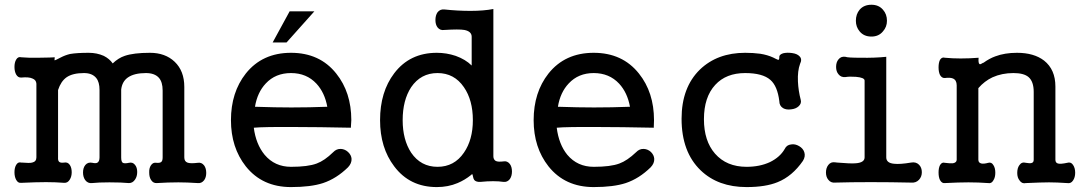

<svg xmlns="http://www.w3.org/2000/svg" viewBox="-20 -758 4519 796"><path d="M130.9 -411.1V-105.5Q130.9 -87.9 113.3 -84Q102.5 -81.1 71.3 -84H68.4Q54.7 -87.9 46.9 -74.2Q40 -62.5 40 -43.9Q40 -25.4 46.9 -12.7Q54.7 2 68.4 0Q129.9 -2.9 170.9 -2.9Q210.9 -2.9 246.1 0Q260.7 1 269.5 -13.7Q277.3 -26.4 277.3 -43.9Q277.3 -62.5 269.5 -74.2Q260.7 -86.9 246.1 -84Q231.4 -82 225.6 -86.9Q219.7 -91.8 220.7 -105.5V-384.8Q232.4 -420.9 255.9 -437.5Q281.2 -455.1 328.1 -455.1Q362.3 -455.1 378.9 -434.6Q392.6 -418 392.6 -384.8V-105.5Q392.6 -87.9 382.8 -83Q376 -80.1 363.3 -83Q344.7 -86.9 334 -74.2Q324.2 -62.5 324.2 -43Q324.2 -24.4 333 -11.7Q343.8 2.9 361.3 1Q387.7 -2 433.6 -2Q483.4 -2 514.6 1Q530.3 1 540 -13.7Q548.8 -26.4 548.8 -44.9Q548.8 -63.5 540 -74.2Q530.3 -86.9 514.6 -83Q496.1 -79.1 489.3 -83Q482.4 -86.9 482.4 -105.5V-386.7Q486.3 -419.9 509.8 -436.5Q536.1 -455.1 585 -455.1Q621.1 -455.1 638.7 -435.5Q654.3 -418 654.3 -382.8V-105.5Q654.3 -89.8 647.5 -85.9Q642.6 -82 628.9 -83Q614.3 -85.9 605.5 -72.3Q597.7 -60.5 598.6 -42Q598.6 -23.4 606.4 -11.7Q615.2 2 629.9 1Q676.8 -2 719.7 -2Q754.9 -2 799.8 1Q815.4 2.9 826.2 -10.7Q835 -22.5 835 -41Q835 -60.5 826.2 -72.3Q815.4 -85.9 799.8 -83Q768.6 -79.1 756.8 -84Q744.1 -88.9 744.1 -105.5V-397.5Q744.1 -463.9 704.1 -502Q665 -539.1 601.6 -539.1Q534.2 -539.1 497.1 -526.4Q470.7 -517.6 447.3 -495.1Q433.6 -514.6 410.2 -526.4Q381.8 -539.1 347.7 -539.1Q298.8 -539.1 270.5 -534.2Q250 -529.3 231.4 -519.5Q209 -507.8 207 -507.8Q205.1 -507.8 207 -520.5L185.5 -519.5Q155.3 -518.6 136.7 -518.6Q102.5 -517.6 68.4 -520.5Q54.7 -524.4 46.9 -510.7Q40 -499 40 -480.5Q40 -461.9 46.9 -449.2Q54.7 -435.5 68.4 -436.5Q99.6 -439.5 114.3 -432.6Q129.9 -426.8 130.9 -411.1Z M1186.5 -539.1Q1067.4 -539.1 999 -453.1Q937.5 -375 937.5 -259.8Q937.5 -146.5 999 -68.4Q1067.4 17.6 1186.5 17.6Q1268.6 17.6 1319.3 1Q1375 -17.6 1422.9 -64.5Q1438.5 -81.1 1437.5 -99.6Q1436.5 -115.2 1422.9 -127.9Q1410.2 -139.6 1393.6 -140.6Q1375 -141.6 1361.3 -127Q1325.2 -91.8 1293 -80.1Q1256.8 -66.4 1186.5 -66.4Q1119.1 -66.4 1077.1 -116.2Q1041 -160.2 1032.2 -228.5Q1072.3 -232.4 1208 -231.4Q1293.9 -231.4 1434.6 -228.5L1436.5 -259.8Q1436.5 -375 1374 -453.1Q1305.7 -539.1 1186.5 -539.1ZM1186.5 -455.1Q1251 -455.1 1292 -411.1Q1326.2 -374 1336.9 -315.4Q1261.7 -312.5 1187.5 -312.5Q1123 -312.5 1037.1 -315.4Q1046.9 -375 1082 -412.1Q1122.1 -455.1 1186.5 -455.1ZM1283.2 -710.9H1180.7L1110.4 -582H1168Z M1935.5 -605.5V-486.3Q1910.2 -511.7 1869.1 -526.4Q1831.1 -539.1 1791 -539.1Q1678.7 -539.1 1614.3 -454.1Q1555.7 -377 1555.7 -259.8Q1555.7 -145.5 1614.3 -68.4Q1678.7 17.6 1791 17.6Q1837.9 17.6 1877 1Q1907.2 -11.7 1932.6 -32.2Q1936.5 -37.1 1938.5 -35.2Q1939.5 -34.2 1940.4 -28.3Q1942.4 -16.6 1946.3 -11.7Q1954.1 -2.9 1971.7 -3.9Q2000 -6.8 2024.4 -6.8Q2048.8 -6.8 2067.4 -3.9Q2083 -2 2093.8 -15.6Q2102.5 -28.3 2102.5 -46.9Q2102.5 -66.4 2093.8 -78.1Q2083 -91.8 2067.4 -88.9Q2044.9 -85.9 2035.2 -90.8Q2025.4 -96.7 2025.4 -110.4V-720.7Q1985.4 -712.9 1930.7 -712.9Q1877 -712.9 1822.3 -718.8Q1804.7 -720.7 1793.9 -707Q1785.2 -694.3 1785.2 -674.8Q1785.2 -656.2 1793.9 -644.5Q1804.7 -630.9 1822.3 -633.8Q1883.8 -637.7 1905.3 -633.8Q1935.5 -627.9 1935.5 -605.5ZM1793.9 -455.1Q1863.3 -455.1 1903.3 -396.5Q1940.4 -342.8 1940.4 -259.8Q1940.4 -178.7 1903.3 -125Q1863.3 -66.4 1793.9 -66.4Q1724.6 -66.4 1684.6 -125Q1649.4 -178.7 1649.4 -259.8Q1649.4 -342.8 1684.6 -396.5Q1724.6 -455.1 1793.9 -455.1Z M2441.4 -539.1Q2322.3 -539.1 2253.9 -453.1Q2192.4 -375 2192.4 -259.8Q2192.4 -146.5 2253.9 -68.4Q2322.3 17.6 2441.4 17.6Q2523.4 17.6 2574.2 1Q2629.9 -17.6 2677.7 -64.5Q2693.4 -81.1 2692.4 -99.6Q2691.4 -115.2 2678.7 -127.9Q2666 -139.6 2649.4 -140.6Q2630.9 -141.6 2617.2 -127Q2580.1 -91.8 2547.9 -80.1Q2511.7 -66.4 2441.4 -66.4Q2374 -66.4 2332 -116.2Q2296.9 -159.2 2288.1 -228.5Q2327.1 -232.4 2463.9 -231.4Q2548.8 -231.4 2690.4 -228.5L2691.4 -259.8Q2691.4 -375 2628.9 -453.1Q2560.5 -539.1 2441.4 -539.1ZM2441.4 -455.1Q2505.9 -455.1 2546.9 -411.1Q2581.1 -374 2591.8 -315.4Q2516.6 -312.5 2442.4 -312.5Q2377.9 -312.5 2293 -315.4Q2302.7 -375 2337.9 -412.1Q2377.9 -455.1 2441.4 -455.1Z M3069.3 -455.1Q3141.6 -455.1 3173.8 -426.8Q3203.1 -401.4 3210.9 -338.9Q3210.9 -319.3 3226.6 -309.6Q3240.2 -301.8 3259.8 -304.7Q3279.3 -306.6 3291 -317.4Q3303.7 -329.1 3299.8 -343.8Q3290 -380.9 3288.1 -419.9Q3286.1 -463.9 3296.9 -493.2Q3306.6 -512.7 3294.9 -524.4Q3285.2 -535.2 3263.7 -538.1Q3243.2 -541 3226.6 -537.1Q3209 -531.2 3210.9 -520.5Q3210.9 -510.7 3207 -509.8Q3205.1 -509.8 3195.3 -514.6L3185.5 -519.5Q3162.1 -530.3 3131.8 -535.2Q3102.5 -539.1 3069.3 -539.1Q2954.1 -539.1 2881.8 -469.7Q2805.7 -395.5 2805.7 -265.6Q2805.7 -127.9 2884.8 -51.8Q2957 17.6 3075.2 17.6Q3154.3 17.6 3204.1 -2.9Q3264.6 -27.3 3308.6 -90.8Q3320.3 -109.4 3314.5 -127Q3309.6 -142.6 3293 -152.3Q3276.4 -162.1 3259.8 -159.2Q3241.2 -157.2 3233.4 -140.6Q3213.9 -106.4 3171.9 -85.9Q3129.9 -66.4 3075.2 -66.4Q2992.2 -66.4 2944.3 -121.1Q2898.4 -173.8 2898.4 -263.7Q2898.4 -355.5 2945.3 -406.2Q2990.2 -455.1 3069.3 -455.1Z M3592.8 -738.3Q3561.5 -738.3 3543.9 -717.8Q3528.3 -699.2 3528.3 -671.9Q3528.3 -646.5 3543.9 -627.9Q3561.5 -606.4 3592.8 -606.4Q3623 -606.4 3640.6 -627.9Q3657.2 -646.5 3657.2 -671.9Q3657.2 -699.2 3640.6 -717.8Q3623 -738.3 3592.8 -738.3ZM3564.5 -423.8V-105.5Q3564.5 -84 3528.3 -81.1Q3506.8 -79.1 3451.2 -84L3442.4 -85Q3424.8 -87.9 3414.1 -74.2Q3404.3 -61.5 3404.3 -43Q3404.3 -24.4 3414.1 -12.7Q3424.8 1 3442.4 -1Q3506.8 -2.9 3589.8 -2.9Q3672.9 -2.9 3756.8 -1Q3777.3 1 3790 -12.7Q3801.8 -25.4 3801.8 -43.9Q3801.8 -63.5 3790 -75.2Q3777.3 -87.9 3756.8 -84Q3710.9 -76.2 3686.5 -79.1Q3654.3 -82 3654.3 -105.5V-522.5Q3606.4 -517.6 3548.8 -518.6Q3493.2 -518.6 3485.4 -522.5Q3466.8 -525.4 3456.1 -511.7Q3446.3 -500 3446.3 -480.5Q3446.3 -461.9 3456.1 -450.2Q3466.8 -436.5 3485.4 -438.5Q3501 -441.4 3528.3 -439.5Q3564.5 -436.5 3564.5 -423.8Z M3946.3 -404.3V-95.7Q3946.3 -84 3930.7 -81.1Q3918.9 -80.1 3897.5 -83Q3884.8 -86.9 3877 -73.2Q3871.1 -61.5 3871.1 -43Q3871.1 -23.4 3877 -11.7Q3884.8 2.9 3897.5 1Q3955.1 -2 3995.1 -2Q4036.1 -2 4077.1 1Q4090.8 3.9 4098.6 -10.7Q4106.4 -22.5 4106.4 -42Q4106.4 -61.5 4098.6 -73.2Q4090.8 -86.9 4077.1 -83Q4059.6 -78.1 4048.8 -80.1Q4036.1 -83 4036.1 -95.7V-392.6Q4061.5 -421.9 4094.7 -437.5Q4133.8 -455.1 4181.6 -455.1Q4224.6 -455.1 4244.1 -438.5Q4265.6 -419.9 4265.6 -377V-95.7Q4265.6 -84 4255.9 -82Q4250 -80.1 4233.4 -83Q4215.8 -87.9 4206.1 -73.2Q4197.3 -61.5 4197.3 -41Q4197.3 -21.5 4207 -9.8Q4216.8 4.9 4233.4 1Q4298.8 -2 4329.1 -2Q4360.4 -2 4404.3 1Q4419.9 3.9 4428.7 -9.8Q4437.5 -22.5 4437.5 -42Q4437.5 -61.5 4428.7 -74.2Q4419.9 -87.9 4404.3 -83Q4377 -77.1 4366.2 -80.1Q4355.5 -83 4355.5 -95.7V-399.4Q4355.5 -469.7 4308.6 -506.8Q4266.6 -539.1 4196.3 -539.1Q4145.5 -539.1 4106.4 -524.4Q4082 -515.6 4057.6 -498L4054.7 -497.1Q4044.9 -490.2 4041 -492.2Q4035.2 -496.1 4037.1 -518.6Q4000 -515.6 3962.9 -515.6Q3928.7 -515.6 3897.5 -518.6Q3884.8 -522.5 3877 -509.8Q3871.1 -498 3871.1 -478.5Q3871.1 -460 3877 -447.3Q3884.8 -433.6 3897.5 -434.6Q3918.9 -437.5 3930.7 -432.6Q3946.3 -425.8 3946.3 -404.3Z"/></svg>

Font: Gungsuh
Style: Regular
Weight: 400
Version: Version 2.21